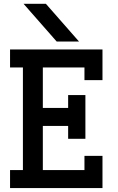

<svg xmlns="http://www.w3.org/2000/svg" viewBox="-20 -958 602 978"><path d="M268.6 -746.6 100.1 -938.5H213.9L382.3 -746.6ZM31.2 0V-91.8H96.7V-614.3H31.2V-706.1H502V-549.8H410.2V-614.3H198.2V-408.2H327.1V-473.6H415V-251H327.1V-316.4H198.2V-91.8H410.2V-164.1H502V0Z"/></svg>

Font: Kay Pho Du
Style: Bold
Weight: 700
Designer: Victor Gaultney, Khu Oo Reh
Foundry: SIL International
Version: Version 3.000